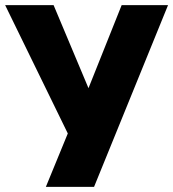

<svg xmlns="http://www.w3.org/2000/svg" viewBox="-37 -725 672 745"><path d="M141 0 240 -241 233 -193 -17 -705H171L313 -367H300L435 -705H615L328 0Z"/></svg>

Font: Nunito Sans 7pt Condensed Black
Style: Regular
Weight: 900
Width: 3
Designer: Vernon Adams
Foundry: Vernon Adams
Version: Version 3.101;gftools[0.9.27]